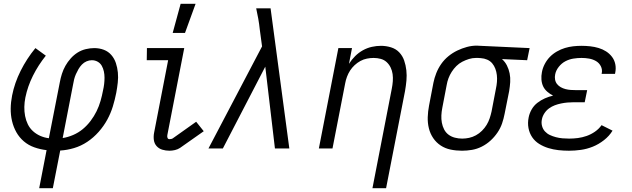

<svg xmlns="http://www.w3.org/2000/svg" viewBox="-20 -784 3340 1014"><path d="M187 210 226 9Q192 5 161 -6Q130 -17 106 -37.5Q82 -58 66.5 -85.5Q51 -113 43.5 -145Q36 -177 36.5 -211Q37 -245 44 -280Q57 -346 89 -410Q121 -474 167 -530L222 -490Q182 -440 154 -384Q126 -328 114 -269Q109 -244 108.5 -219.5Q108 -195 112.5 -171.5Q117 -148 127 -127.5Q137 -107 154 -91.5Q171 -76 192.5 -66.5Q214 -57 238 -54L296 -350Q300 -372 307 -394Q314 -416 325.5 -436.5Q337 -457 353.5 -475.5Q370 -494 390 -506.5Q410 -519 433 -524.5Q456 -530 478 -530Q505 -530 528.5 -521Q552 -512 568 -493.5Q584 -475 592 -451Q600 -427 602.5 -401Q605 -375 602 -348Q599 -321 594 -294Q587 -258 576 -222Q565 -186 546.5 -152Q528 -118 501 -87.5Q474 -57 441 -35Q408 -13 371 -2Q334 9 298 11L259 210ZM311 -55Q338 -59 366 -71Q394 -83 417 -102Q440 -121 458.5 -145.5Q477 -170 490 -196.5Q503 -223 511 -251Q519 -279 524 -306Q528 -323 530 -340Q532 -357 532 -374Q532 -391 528.5 -407Q525 -423 517.5 -436.5Q510 -450 496 -458Q482 -466 465 -466Q451 -466 437 -460Q423 -454 412.5 -443Q402 -432 394.5 -419Q387 -406 381 -392.5Q375 -379 371.5 -365Q368 -351 366 -338Z M875 12Q855 12 837 6.5Q819 1 807 -12.5Q795 -26 792.5 -45Q790 -64 794 -84L868 -466H755L756 -530H953L864 -72Q862 -64 864.5 -56.5Q867 -49 875 -49Q879 -49 884 -50Q889 -51 892 -53L1016 -141L1056 -91L931 -3Q919 5 904 8.5Q889 12 875 12Z M892 -610 934 -764H1013L957 -610Z M1157 0H1081L1364 -539L1352 -628Q1349 -657 1344 -685Q1339 -713 1333 -740H1409L1508 0H1432L1381 -432Z M1947 210 2049 -315Q2053 -335 2054.5 -354.5Q2056 -374 2053.5 -392.5Q2051 -411 2043 -427.5Q2035 -444 2022 -456Q2009 -468 1991 -473Q1973 -478 1953 -478Q1936 -478 1918 -474.5Q1900 -471 1883.5 -462Q1867 -453 1853 -440Q1839 -427 1829 -411.5Q1819 -396 1812.5 -378.5Q1806 -361 1803 -344L1736 0H1664L1767 -530H1839L1823 -447Q1837 -469 1855.5 -487.5Q1874 -506 1896.5 -518.5Q1919 -531 1943.5 -536.5Q1968 -542 1992 -542Q2019 -542 2045 -534Q2071 -526 2088.5 -507.5Q2106 -489 2114.5 -464.5Q2123 -440 2126 -413Q2129 -386 2126.5 -358.5Q2124 -331 2119 -303L2019 210Z M2420 12Q2389 12 2360 6Q2331 0 2307.5 -15.5Q2284 -31 2268 -54.5Q2252 -78 2245 -106.5Q2238 -135 2239 -165.5Q2240 -196 2246 -227L2269 -347Q2274 -372 2284 -397.5Q2294 -423 2310 -446Q2326 -469 2348 -487Q2370 -505 2395 -517Q2420 -529 2446 -536Q2472 -543 2498 -543Q2502 -543 2507 -542.5Q2512 -542 2517 -542L2777 -530L2764 -466L2631 -472Q2647 -458 2657 -438.5Q2667 -419 2671.5 -396.5Q2676 -374 2674.5 -350.5Q2673 -327 2669 -303L2645 -183Q2640 -157 2631.5 -132Q2623 -107 2607 -83.5Q2591 -60 2570 -41Q2549 -22 2524 -9.5Q2499 3 2472.5 7.5Q2446 12 2420 12ZM2421 -52Q2439 -52 2457.5 -56Q2476 -60 2493.5 -69.5Q2511 -79 2525.5 -93.5Q2540 -108 2550 -124.5Q2560 -141 2566 -159Q2572 -177 2576 -195L2599 -315Q2603 -333 2604.5 -351.5Q2606 -370 2604 -387.5Q2602 -405 2596 -421Q2590 -437 2579.5 -449.5Q2569 -462 2553 -469Q2537 -476 2519 -477L2505 -478H2493Q2475 -478 2457 -472.5Q2439 -467 2421.5 -458Q2404 -449 2390 -435Q2376 -421 2365.5 -404.5Q2355 -388 2348.5 -370.5Q2342 -353 2339 -335L2316 -215Q2312 -195 2311 -175Q2310 -155 2313.5 -136Q2317 -117 2325.5 -100.5Q2334 -84 2348.5 -73Q2363 -62 2382 -57Q2401 -52 2421 -52Z M2985 12Q2957 12 2929.5 9Q2902 6 2876 -2Q2850 -10 2827.5 -24Q2805 -38 2790.5 -59.5Q2776 -81 2771 -108Q2766 -135 2772 -164Q2776 -185 2787.5 -205.5Q2799 -226 2817.5 -240.5Q2836 -255 2857.5 -264.5Q2879 -274 2901 -279Q2885 -287 2870.5 -299.5Q2856 -312 2848.5 -328Q2841 -344 2839.5 -363.5Q2838 -383 2842 -403Q2846 -425 2857 -446Q2868 -467 2884 -483.5Q2900 -500 2921 -512Q2942 -524 2963.5 -530.5Q2985 -537 3007 -539.5Q3029 -542 3051 -542Q3074 -542 3097 -539.5Q3120 -537 3141.5 -530.5Q3163 -524 3181 -512.5Q3199 -501 3212 -484Q3225 -467 3229.5 -445Q3234 -423 3229 -399L3228 -394H3157L3158 -397Q3162 -417 3153 -434.5Q3144 -452 3127.5 -461.5Q3111 -471 3091.5 -474.5Q3072 -478 3051 -478Q3030 -478 3008 -474.5Q2986 -471 2966 -460.5Q2946 -450 2931 -431Q2916 -412 2912 -391Q2909 -377 2911.5 -363.5Q2914 -350 2922 -340Q2930 -330 2941.5 -323.5Q2953 -317 2966.5 -313.5Q2980 -310 2994 -309Q3008 -308 3022 -308H3081L3068 -244H3009Q2993 -244 2976.5 -242.5Q2960 -241 2943 -237.5Q2926 -234 2910 -228Q2894 -222 2879.5 -211.5Q2865 -201 2855 -185.5Q2845 -170 2842 -154Q2838 -136 2842.5 -119Q2847 -102 2858 -90Q2869 -78 2884 -71Q2899 -64 2916 -59.5Q2933 -55 2950.5 -53.5Q2968 -52 2986 -52Q3009 -52 3032 -55Q3055 -58 3078 -66Q3101 -74 3122 -88.5Q3143 -103 3157 -123L3215 -94Q3198 -66 3170 -44Q3142 -22 3111 -9.5Q3080 3 3048 7.5Q3016 12 2985 12Z"/></svg>

Font: Lode Term
Style: Italic
Weight: 400
Italic angle: -11°
Monospace: yes
Designer: Belleve Invis
Foundry: Belleve Invis
Version: Version 29.2.0